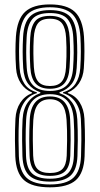

<svg xmlns="http://www.w3.org/2000/svg" viewBox="-20 -827 442 850"><path d="M201.2 2.3Q121.6 2.3 86.1 -29.7Q50.6 -61.6 47.7 -135Q46.7 -160.8 46.2 -205.1Q45.8 -249.4 48.4 -301.2Q50.6 -342.9 69.8 -372.2Q89 -401.6 122 -414.8V-417.5Q91.6 -429.8 72.7 -457.9Q53.8 -486 51.1 -524.6Q48.3 -566.4 48.4 -600.1Q48.5 -633.7 50.4 -664.7Q55.8 -742.1 91.2 -774.7Q126.6 -807.4 201.2 -807.4Q276.4 -807.4 311.4 -774.4Q346.4 -741.4 351.8 -664.7Q353.7 -634.8 353.8 -600.6Q353.9 -566.5 351.1 -524.6Q348.4 -485.9 329.5 -457.9Q310.5 -429.8 280.2 -417.5V-414.8Q313.5 -404.1 332.5 -374Q351.5 -344 353.8 -301.2Q356.4 -248.9 356.1 -206Q355.7 -163.1 354.5 -135Q351.6 -61.6 316.1 -29.7Q280.5 2.3 201.2 2.3ZM201.2 -35.8Q255.7 -35.8 280.3 -59.3Q305 -82.7 307 -136.7Q308 -160.7 308.7 -203.6Q309.4 -246.4 306.3 -298.1Q302.8 -355.3 276.3 -382.7Q249.8 -410 201.2 -410Q152.4 -410 125.9 -382.7Q99.4 -355.3 95.8 -298.1Q93.2 -251.8 93.6 -208.5Q94 -165.2 95.2 -136.7Q97.3 -82.7 122 -59.3Q146.8 -35.8 201.2 -35.8ZM201.2 -48.4Q154.5 -48.4 133.8 -69.2Q113 -90 111 -137.3Q109.6 -171.8 109.5 -210.5Q109.4 -249.3 111.7 -297.6Q114.2 -348.4 136.3 -374.2Q158.3 -400 201.2 -400Q243.9 -400 266 -374.3Q288 -348.6 290.5 -297.8Q293 -247.4 292.7 -206.3Q292.3 -165.2 291.2 -137.3Q289.4 -90 268.6 -69.2Q247.9 -48.4 201.2 -48.4ZM201.2 -61.1Q239.2 -61.1 256.4 -78.8Q273.6 -96.5 275.4 -138.2Q276.3 -160.4 277 -203.6Q277.7 -246.9 274.7 -295.9Q271.6 -343.5 253.8 -365.5Q235.9 -387.5 201.2 -387.5Q166.5 -387.5 148.6 -365.5Q130.8 -343.5 127.5 -295.9Q124.7 -249 125.3 -205.5Q125.9 -162 126.8 -138.2Q128.6 -96.5 145.9 -78.8Q163.2 -61.1 201.2 -61.1ZM201.2 -10.4Q273 -10.4 304.5 -39.7Q336.1 -69.1 338.7 -135.6Q339.9 -164.6 340.2 -206.2Q340.6 -247.7 338 -300.2Q335.7 -343.2 314.6 -374.2Q293.5 -405.1 259.1 -414.4V-418.5Q296 -428.7 314.3 -456.5Q332.6 -484.3 335.3 -525.3Q338 -564.7 337.9 -598.9Q337.8 -633 336 -663.6Q331.5 -734.1 300 -764.5Q268.6 -794.8 201.2 -794.8Q133.6 -794.8 102.3 -764.5Q70.9 -734.1 66.2 -663.6Q64.6 -634.7 64.3 -600.4Q64 -566.2 66.9 -525.1Q69.8 -484 88 -456.4Q106.2 -428.7 143.1 -418.5V-414.4Q108.6 -405.1 87.5 -374.1Q66.5 -343.2 64.2 -300.2Q61.6 -247.5 62.1 -204.8Q62.5 -162 63.5 -135.6Q66.4 -69.1 97.9 -39.7Q129.5 -10.4 201.2 -10.4ZM201.2 -23Q139 -23 110.4 -49Q81.7 -75.1 79.3 -136Q78.4 -163.5 77.9 -205.5Q77.4 -247.5 80 -298.9Q82.6 -345.3 103.7 -374.3Q124.8 -403.3 158.6 -414.6V-418.6Q124.9 -429.5 105.2 -455.3Q85.6 -481 82.7 -526.1Q80.3 -567.1 80.3 -597.5Q80.3 -627.8 82.1 -662.7Q85.5 -726.7 113.2 -754.4Q141 -782.2 201.2 -782.2Q263 -782.2 289.9 -753.7Q316.8 -725.2 320.1 -662.7Q322.1 -624.8 322 -594.8Q321.9 -564.9 319.5 -526.1Q316.9 -481 297.1 -455.2Q277.3 -429.5 243.6 -418.6V-414.6Q277.4 -403.3 298.5 -374.3Q319.6 -345.3 322.2 -298.9Q324.8 -248.1 324.4 -206.4Q324 -164.7 322.9 -136Q320.5 -75.1 291.8 -49Q263.2 -23 201.2 -23ZM201.2 -424.4Q250.1 -424.4 275.2 -448.8Q300.3 -473.2 303.6 -526.6Q306.1 -564.1 306.3 -592.6Q306.5 -621 304.3 -661.5Q301.4 -716 278.9 -742.7Q256.4 -769.3 201.2 -769.3Q145.8 -769.3 123.3 -742.7Q100.8 -716 97.9 -661.5Q95.9 -623.8 96 -593.3Q96.1 -562.8 98.3 -528.1Q101.7 -473.4 127 -448.9Q152.3 -424.4 201.2 -424.4ZM201.2 -434.1Q159.3 -434.1 138.1 -456.9Q117 -479.6 114.2 -528.4Q111.9 -567.4 111.9 -597.3Q112 -627.1 113.8 -660.5Q116.5 -709 135.3 -732.8Q154.1 -756.7 201.2 -756.7Q248.7 -756.7 267.3 -732.4Q285.9 -708.1 288.4 -660.5Q290.2 -627.3 290.4 -597.5Q290.5 -567.7 288 -528.8Q285.2 -479.8 264.2 -457Q243.1 -434.1 201.2 -434.1ZM201.2 -446.2Q236.6 -446.2 253.1 -465.5Q269.7 -484.8 272.2 -529.1Q273.7 -554.8 274.2 -576Q274.6 -597.3 274.3 -617.5Q274 -637.8 272.6 -659.8Q270.4 -702.3 254.8 -723.2Q239.2 -744.1 201.2 -744.1Q162.4 -744.1 147.1 -722.6Q131.8 -701.2 129.4 -658.1Q127.4 -621.5 127.8 -590.8Q128.2 -560.2 130 -528.9Q132.8 -484.8 149.3 -465.5Q165.9 -446.2 201.2 -446.2Z"/></svg>

Font: Big Shoulders Inline Text Thin
Style: Regular
Weight: 100
Designer: Patric King
Foundry: XO Type Co
Version: Version 2.002